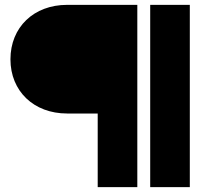

<svg xmlns="http://www.w3.org/2000/svg" viewBox="-20 -770 869 790"><path d="M256 -750C119 -750 23 -658 23 -526C23 -395 119 -303 256 -303H382V0H545V-750ZM761 0V-750H598V0Z"/></svg>

Font: Bounded ExtBd
Style: Regular
Weight: 800
Designer: Vlad Churkin
Version: Version 3.0